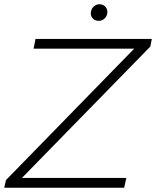

<svg xmlns="http://www.w3.org/2000/svg" viewBox="-26 -883 734 903"><path d="M-6 0 2 -36 605 -654H132L141 -700H688L681 -664L77 -46H568L558 0ZM438 -785Q422 -785 411.5 -795Q401 -805 401 -820Q401 -838 413 -850.5Q425 -863 442 -863Q458 -863 468.5 -852.5Q479 -842 479 -827Q479 -809 467 -797Q455 -785 438 -785Z"/></svg>

Font: Montserrat Thin Light
Style: Italic
Weight: 300
Italic angle: -11.3°
Version: Version 9.000